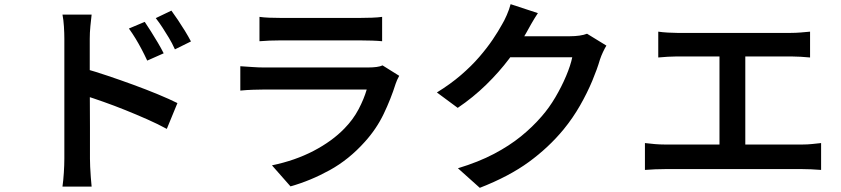

<svg xmlns="http://www.w3.org/2000/svg" viewBox="-20 -842 4040 922"><path d="M675 -737Q688 -718 705 -691Q722 -664 738 -637Q754 -610 766 -586L687 -551Q673 -581 659.5 -606.5Q646 -632 631.5 -656Q617 -680 599 -705ZM803 -791Q817 -772 834.5 -746Q852 -720 868.5 -693Q885 -666 897 -643L820 -605Q806 -636 791 -660.5Q776 -685 761 -708.5Q746 -732 728 -755ZM289 -80Q289 -97 289 -140.5Q289 -184 289 -241.5Q289 -299 289 -362.5Q289 -426 289 -485Q289 -544 289 -589.5Q289 -635 289 -656Q289 -682 287 -714.5Q285 -747 280 -772H420Q417 -747 414 -716Q411 -685 411 -656Q411 -626 411 -576Q411 -526 411 -467Q411 -408 411.5 -347Q412 -286 412 -231.5Q412 -177 412 -136.5Q412 -96 412 -80Q412 -65 413 -41Q414 -17 416 8.5Q418 34 420 54H280Q284 26 286.5 -12Q289 -50 289 -80ZM385 -513Q435 -499 496 -478.5Q557 -458 620 -435Q683 -412 738.5 -389Q794 -366 832 -347L781 -223Q739 -246 687 -269Q635 -292 581.5 -313.5Q528 -335 477 -353Q426 -371 385 -384Z M1226 -761Q1246 -758 1273.5 -757Q1301 -756 1325 -756Q1343 -756 1382.5 -756Q1422 -756 1471 -756Q1520 -756 1569 -756Q1618 -756 1656.5 -756Q1695 -756 1712 -756Q1736 -756 1765.5 -757Q1795 -758 1815 -761V-644Q1796 -646 1767 -647Q1738 -648 1711 -648Q1694 -648 1655.5 -648Q1617 -648 1568 -648Q1519 -648 1470 -648Q1421 -648 1382 -648Q1343 -648 1325 -648Q1302 -648 1274.5 -647Q1247 -646 1226 -644ZM1897 -478Q1892 -469 1887 -458Q1882 -447 1880 -440Q1857 -367 1822.5 -295Q1788 -223 1732 -161Q1656 -76 1563.5 -25Q1471 26 1375 53L1286 -48Q1397 -71 1486 -117.5Q1575 -164 1634 -225Q1676 -268 1702 -317.5Q1728 -367 1741 -412Q1730 -412 1702 -412Q1674 -412 1635 -412Q1596 -412 1550.5 -412Q1505 -412 1458.5 -412Q1412 -412 1370 -412Q1328 -412 1295.5 -412Q1263 -412 1245 -412Q1227 -412 1195.5 -411Q1164 -410 1134 -407V-524Q1165 -522 1194 -520Q1223 -518 1245 -518Q1259 -518 1289.5 -518Q1320 -518 1361 -518Q1402 -518 1449 -518Q1496 -518 1543.5 -518Q1591 -518 1632.5 -518Q1674 -518 1704.5 -518Q1735 -518 1748 -518Q1771 -518 1789 -520.5Q1807 -523 1817 -528Z M2892 -623Q2884 -610 2875.5 -592Q2867 -574 2861 -556Q2848 -511 2824 -453.5Q2800 -396 2765.5 -335.5Q2731 -275 2686 -220Q2615 -134 2520 -64.5Q2425 5 2284 60L2179 -34Q2278 -64 2352 -103Q2426 -142 2481.5 -187Q2537 -232 2581 -283Q2617 -324 2647 -375Q2677 -426 2698.5 -477Q2720 -528 2728 -567H2381L2423 -668Q2436 -668 2467 -668Q2498 -668 2536.5 -668Q2575 -668 2613 -668Q2651 -668 2680 -668Q2709 -668 2718 -668Q2741 -668 2762.5 -671Q2784 -674 2799 -680ZM2563 -779Q2547 -755 2531 -727Q2515 -699 2507 -684Q2474 -625 2425.5 -560.5Q2377 -496 2314.5 -435Q2252 -374 2178 -324L2078 -398Q2143 -438 2193.5 -481.5Q2244 -525 2281.5 -568.5Q2319 -612 2346 -652Q2373 -692 2391 -725Q2401 -741 2413.5 -769.5Q2426 -798 2432 -822Z M3141 -690Q3161 -687 3187.5 -685.5Q3214 -684 3232 -684H3778Q3801 -684 3825 -686Q3849 -688 3870 -690V-566Q3848 -568 3824 -569.5Q3800 -571 3778 -571H3232Q3214 -571 3187 -569.5Q3160 -568 3141 -566ZM3435 -82V-621H3559V-82ZM3077 -155Q3101 -152 3125.5 -150Q3150 -148 3173 -148H3833Q3858 -148 3881 -150.5Q3904 -153 3923 -155V-26Q3902 -28 3875.5 -29Q3849 -30 3833 -30H3173Q3151 -30 3126.5 -29Q3102 -28 3077 -26Z"/></svg>

Font: Noto Sans HK SemiBold
Style: Regular
Weight: 600
Version: Version 2.004-H2;hotconv 1.0.118;makeotfexe 2.5.65603